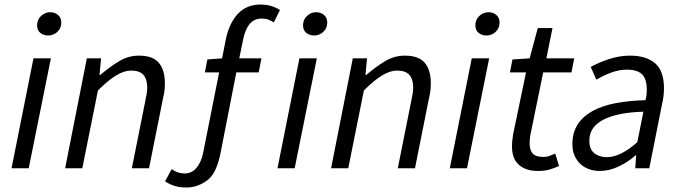

<svg xmlns="http://www.w3.org/2000/svg" viewBox="-20 -744 3011 849"><path d="M31 0 128 -486H205L107 0ZM193 -587Q173 -587 158.5 -598.5Q144 -610 144 -632Q144 -657 161.5 -673.5Q179 -690 202 -690Q222 -690 236.5 -678Q251 -666 251 -644Q251 -619 233.5 -603Q216 -587 193 -587Z M268 0 364 -486H427L420 -413H424Q466 -449 507 -473.5Q548 -498 594 -498Q656 -498 682.5 -466Q709 -434 709 -377Q709 -360 707.5 -345Q706 -330 701 -310L639 0H563L623 -300Q627 -320 629 -332Q631 -344 631 -357Q631 -394 614 -413Q597 -432 559 -432Q530 -432 494.5 -411Q459 -390 413 -344L344 0Z M955 -66 1025 -424H1124L1136 -486H1038L1055 -569Q1064 -613 1083 -637Q1104 -662 1137 -662Q1154 -662 1167 -657Q1180 -652 1191 -645L1218 -700Q1200 -711 1179 -717.5Q1158 -724 1132 -724Q1070 -724 1031 -682Q992 -639 978 -567L962 -486L897 -481L886 -424H949L878 -67Q869 -24 847 0Q826 24 793 23Q776 22 763 17Q750 12 739 4L710 58Q728 70 749 77Q769 84 795 85Q851 88 898 52Q937 23 955 -66Z M1207 0 1304 -486H1381L1283 0ZM1369 -587Q1349 -587 1334.5 -598.5Q1320 -610 1320 -632Q1320 -657 1337.5 -673.5Q1355 -690 1378 -690Q1398 -690 1412.5 -678Q1427 -666 1427 -644Q1427 -619 1409.5 -603Q1392 -587 1369 -587Z M1444 0 1540 -486H1603L1596 -413H1600Q1642 -449 1683 -473.5Q1724 -498 1770 -498Q1832 -498 1858.5 -466Q1885 -434 1885 -377Q1885 -360 1883.5 -345Q1882 -330 1877 -310L1815 0H1739L1799 -300Q1803 -320 1805 -332Q1807 -344 1807 -357Q1807 -394 1790 -413Q1773 -432 1735 -432Q1706 -432 1670.5 -411Q1635 -390 1589 -344L1520 0Z M1969 0 2066 -486H2143L2045 0ZM2131 -587Q2111 -587 2096.5 -598.5Q2082 -610 2082 -632Q2082 -657 2099.5 -673.5Q2117 -690 2140 -690Q2160 -690 2174.5 -678Q2189 -666 2189 -644Q2189 -619 2171.5 -603Q2154 -587 2131 -587Z M2360 12Q2328 12 2306 3.5Q2284 -5 2270 -19.5Q2256 -34 2250 -53.5Q2244 -73 2244 -96Q2244 -111 2245.5 -123.5Q2247 -136 2249 -150L2306 -424H2235L2246 -481L2322 -486L2358 -620H2423L2396 -486H2519L2507 -424H2382L2325 -146Q2322 -128 2322 -110Q2322 -80 2335.5 -65Q2349 -50 2384 -50Q2398 -50 2411 -55Q2424 -60 2435 -65L2452 -10Q2435 -2 2412 5Q2389 12 2360 12Z M2511 -106Q2511 -158 2534.5 -194Q2558 -230 2601 -253.5Q2644 -277 2703 -288Q2762 -299 2834 -301Q2838 -315 2839 -325Q2840 -335 2840 -346Q2840 -396 2818.5 -416Q2797 -436 2752 -436Q2719 -436 2685.5 -424Q2652 -412 2617 -392L2592 -448Q2630 -469 2675.5 -483.5Q2721 -498 2766 -498Q2837 -498 2876.5 -464.5Q2916 -431 2916 -353Q2916 -338 2914 -320Q2912 -302 2908 -286L2851 0H2789L2793 -57H2790Q2758 -28 2716 -8Q2674 12 2632 12Q2608 12 2586 4.5Q2564 -3 2547.5 -18Q2531 -33 2521 -55Q2511 -77 2511 -106ZM2825 -250Q2711 -247 2648.5 -215Q2586 -183 2586 -122Q2586 -84 2608 -66.5Q2630 -49 2664 -49Q2723 -49 2798 -115Z"/></svg>

Font: Matigon Symbol
Style: Regular
Weight: 400
Designer: Paul D. Hunt
Foundry: Adobe Systems Incorporated
Version: Version 2.021;PS 2.000;hotconv 1.0.86;makeotf.lib2.5.63406